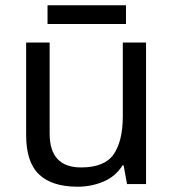

<svg xmlns="http://www.w3.org/2000/svg" viewBox="-20 -697 658 727"><path d="M533 -536V0H461L448 -71H444Q418 -29 372 -9.5Q326 10 274 10Q177 10 128 -36.5Q79 -83 79 -185V-536H168V-191Q168 -63 287 -63Q376 -63 410.5 -113Q445 -163 445 -257V-536ZM457 -677V-606H160V-677Z"/></svg>

Font: Noto Sans Samaritan
Style: Regular
Weight: 400
Designer: Monotype Design Team
Foundry: Monotype Imaging Inc.
Version: Version 2.001; ttfautohint (v1.8.4.7-5d5b)